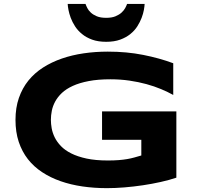

<svg xmlns="http://www.w3.org/2000/svg" viewBox="-20 -955 1022 993"><path d="M537.1 -688Q635.7 -688 720.5 -671.1Q805.2 -654.3 876 -627.9V-463.9Q848.1 -479.5 813.2 -494.1Q778.3 -508.8 737.3 -520Q696.3 -531.2 649.4 -538.1Q602.5 -544.9 550.8 -544.9Q486.3 -544.9 438.5 -535.6Q390.6 -526.4 356.4 -510.7Q322.3 -495.1 300.3 -474.4Q278.3 -453.6 265.6 -430.2Q252.9 -406.7 248 -382.3Q243.2 -357.9 243.2 -335Q243.2 -314.9 247.3 -291.5Q251.5 -268.1 262.9 -244.6Q274.4 -221.2 294.9 -199.7Q315.4 -178.2 348.4 -161.6Q381.3 -145 427.7 -135Q474.1 -125 538.1 -125Q570.3 -125 594.2 -127Q618.2 -128.9 637.9 -132.3Q657.7 -135.7 675 -140.6Q692.4 -145.5 710.9 -150.9V-231.9H507.8V-378.9H892.1V-36.1Q856 -23.9 811.3 -13.9Q766.6 -3.9 719 3.2Q671.4 10.3 623.5 14.2Q575.7 18.1 533.2 18.1Q467.3 18.1 406.7 9.3Q346.2 0.5 293.7 -17.8Q241.2 -36.1 198 -64.5Q154.8 -92.8 124.3 -131.8Q93.8 -170.9 76.9 -221.4Q60.1 -272 60.1 -335Q60.1 -397.5 77.6 -448.2Q95.2 -499 126.7 -538.1Q158.2 -577.1 202.4 -605.5Q246.6 -633.8 299.6 -652.1Q352.5 -670.4 412.8 -679.2Q473.1 -688 537.1 -688ZM728 -934.6Q727.5 -922.4 724.1 -903.3Q720.7 -884.3 712.4 -862.5Q704.1 -840.8 690.2 -818.8Q676.3 -796.9 654.3 -779.1Q632.3 -761.2 601.6 -750Q570.8 -738.8 529.3 -738.8Q487.3 -738.8 456.5 -750Q425.8 -761.2 404.1 -779.1Q382.3 -796.9 368.2 -818.8Q354 -840.8 345.9 -862.5Q337.9 -884.3 334.2 -903.3Q330.6 -922.4 330.1 -934.6H422.4Q425.3 -925.8 431.4 -913.6Q437.5 -901.4 449.5 -890.1Q461.4 -878.9 480.7 -870.8Q500 -862.8 529.3 -862.8Q558.1 -862.8 577.4 -870.8Q596.7 -878.9 608.9 -890.1Q621.1 -901.4 627.7 -913.6Q634.3 -925.8 637.2 -934.6H728Z"/></svg>

Font: Syncopate
Style: Bold
Weight: 700
Designer: Astigmatic (AOETI)
Foundry: Astigmatic (AOETI)
Version: Version 1.001 2011